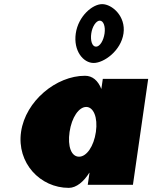

<svg xmlns="http://www.w3.org/2000/svg" viewBox="-20 -895 738 930"><path d="M347 -733C334.9 -649 383.1 -590 433.7 -590C483.3 -590 566.1 -649 578.2 -733C590.2 -816 522.8 -875 474.8 -875C427.3 -875 359 -816 347 -733ZM422.1 -733C427 -767 445.8 -795 463.3 -795C481.2 -795 491.4 -767 486.5 -733C481.4 -698 463.6 -669 445.1 -669C426.1 -669 417.1 -698 422.1 -733ZM82 -256C60.4 -106 174.2 15 313.3 15C350.2 15 386.3 -16 412.4 -58H413.5L405.1 0H623.9L697.8 -513H478L470.9 -464C454.7 -505 427.9 -528 391.6 -528C252.5 -528 103.6 -406 82 -256ZM317 -256C327.3 -327 362.4 -377 397.7 -377C432.5 -377 454.7 -327 444.5 -256C434.4 -186 399.4 -136 363 -136C325 -136 306.9 -186 317 -256Z"/></svg>

Font: Blink
Style: WideObl
Weight: 400
Designer: Mew Too
Foundry: Cannot Into Space Fonts
Version: Version 001.000